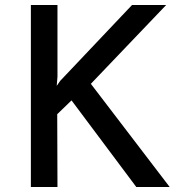

<svg xmlns="http://www.w3.org/2000/svg" viewBox="-20 -745 723 765"><path d="M209 -439 206 -403 220 -423 506 -725H642L342 -411L656 0H523L265 -345L208 -290L209 0H103V-725H209Z"/></svg>

Font: Reem Kufi Ink
Style: Regular
Weight: 400
Designer: Khaled Hosny
Version: Version 1.7